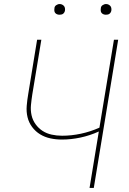

<svg xmlns="http://www.w3.org/2000/svg" viewBox="-20 -932 640 952"><path d="M424 0 470 -280Q426 -260 379 -250Q332 -240 287 -240Q257 -240 229.5 -246Q202 -252 179 -266Q156 -280 139.5 -302Q123 -324 116.5 -351Q110 -378 112.5 -407.5Q115 -437 120 -466L164 -735H185L140 -463Q136 -437 133.5 -411Q131 -385 136.5 -360.5Q142 -336 156.5 -316Q171 -296 191 -283Q211 -270 236 -264.5Q261 -259 288 -259Q334 -259 381 -269Q428 -279 473 -299L545 -735H566L445 0ZM505 -859Q499 -859 493.5 -861Q488 -863 484 -867.5Q480 -872 479.5 -878.5Q479 -885 480 -891Q480 -896 482.5 -900Q485 -904 489 -906.5Q493 -909 497 -910.5Q501 -912 506 -912Q512 -912 517.5 -909.5Q523 -907 527 -902.5Q531 -898 532 -891.5Q533 -885 532 -879Q531 -874 528.5 -870Q526 -866 522.5 -863.5Q519 -861 514.5 -860Q510 -859 505 -859ZM275 -859Q269 -859 263.5 -861Q258 -863 254 -867.5Q250 -872 249.5 -878.5Q249 -885 250 -891Q250 -896 252.5 -900Q255 -904 259 -906.5Q263 -909 267 -910.5Q271 -912 276 -912Q282 -912 287.5 -909.5Q293 -907 297 -902.5Q301 -898 302 -891.5Q303 -885 302 -879Q301 -874 298.5 -870Q296 -866 292.5 -863.5Q289 -861 284.5 -860Q280 -859 275 -859Z"/></svg>

Font: Iosevka Aile Thin Oblique
Style: Regular
Weight: 100
Italic angle: -9°
Designer: Belleve Invis
Foundry: Belleve Invis
Version: Version 31.1.0; ttfautohint (v1.8.4)